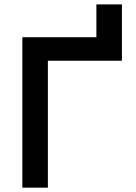

<svg xmlns="http://www.w3.org/2000/svg" viewBox="-20 -865 626 885"><path d="M83 0H200.7V-585H542V-844.7H424.3V-693.4H83Z"/></svg>

Font: Cascadia Code NF SemiBold
Style: Regular
Weight: 600
Monospace: yes
Designer: Aaron Bell
Foundry: Saja Typeworks
Version: Version 2404.023